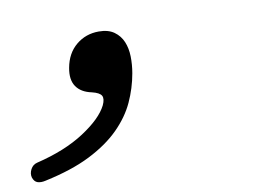

<svg xmlns="http://www.w3.org/2000/svg" viewBox="-56 -223 707 520"><g transform="rotate(-10 297.5 37.0)"><path d="M31 223Q18 226 9 223Q0 220 -4 208Q-7 197 -1 185.5Q5 174 17 171Q96 152 149 117.5Q202 83 219 49Q227 32 222 23Q217 14 196 9Q167 3 154 -16Q141 -35 147 -67Q154 -106 180.5 -128Q207 -150 243 -150Q269 -150 285 -138.5Q301 -127 308.5 -109Q316 -91 316.5 -68.5Q317 -46 313 -23Q306 17 289 54Q272 91 239.5 123.5Q207 156 156.5 181.5Q106 207 31 223Z"/></g></svg>

Font: Maple Mono Normal NL
Style: Italic
Weight: 400
Italic angle: -10°
Monospace: yes
Designer: subframe7536
Version: Version 7.000